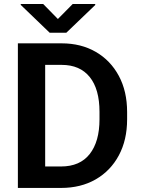

<svg xmlns="http://www.w3.org/2000/svg" viewBox="-20 -924 691 944"><path d="M280.3 0H67.9V-710.9H283.2Q378.4 -710.9 450.9 -668.9Q523.4 -627 564.2 -551Q605 -475.1 605 -373V-337.4Q605 -235.8 564.2 -159.9Q523.4 -84 450.4 -42Q377.4 0 280.3 0ZM283.2 -605H202.1V-105.5H280.3Q373 -105.5 421.1 -166.7Q469.2 -228 469.2 -337.4V-374Q469.2 -485.8 421.1 -545.4Q373 -605 283.2 -605ZM192.4 -904.3 264.6 -830.6 337.4 -904.3H448.2V-899.4L306.2 -763.2H224.1L82 -899.9V-904.3Z"/></svg>

Font: Vazirmatn RD UI FD SemiBold
Style: Regular
Weight: 600
Designer: Saber Rastikerdar
Foundry: Saber Rastikerdar
Version: Version 33.003